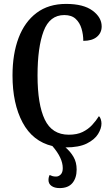

<svg xmlns="http://www.w3.org/2000/svg" viewBox="-20 -744 571 982"><path d="M285 218Q259 218 243.5 207Q228 196 228 177Q228 162 234 151Q240 154 247.5 156.5Q255 159 267 159Q280 159 290.5 148.5Q301 138 301 116Q301 64 248 3Q147 -21 95.5 -117.5Q44 -214 44 -358Q44 -468 75 -550Q106 -632 167 -678Q228 -724 318 -724Q407 -724 453.5 -689.5Q500 -655 500 -609Q500 -576 475.5 -555.5Q451 -535 406 -535Q406 -567 397 -597.5Q388 -628 367 -647.5Q346 -667 309 -667Q234 -667 203 -584.5Q172 -502 172 -358Q172 -210 209 -132.5Q246 -55 332 -55Q374 -55 402.5 -69Q431 -83 451 -104.5Q471 -126 486 -150Q492 -145 495.5 -134Q499 -123 499 -112Q499 -87 481.5 -58.5Q464 -30 424 -10Q384 10 315 10Q340 31 356 58.5Q372 86 372 123Q372 166 350.5 192Q329 218 285 218Z"/></svg>

Font: Noto Serif ExtraCondensed SemiBold
Style: Regular
Weight: 600
Width: 2
Designer: Monotype Design Team
Foundry: Monotype Imaging Inc.
Version: Version 2.015; ttfautohint (v1.8.4.7-5d5b)